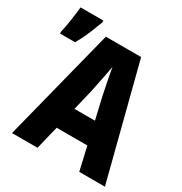

<svg xmlns="http://www.w3.org/2000/svg" viewBox="-221 -922 1002 1056"><g transform="rotate(30 280.0 -393.5)"><path d="M56 -606Q81 -650 98.5 -692.5Q116 -735 131 -775V-787H-14Q-17 -755 -24.5 -703Q-32 -651 -40 -621V-606ZM269 -425Q276 -460 286 -509Q296 -558 302 -591Q307 -559 317 -509.5Q327 -460 334 -425L366 -287H236ZM432 0H595L411 -717H187L5 0H167L203 -148H398Z"/></g></svg>

Font: Noto Sans Mono UI ExtraBold
Style: Regular
Weight: 800
Designer: Monotype Design team
Foundry: Monotype Imaging Inc.
Version: 1.000